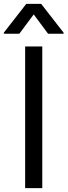

<svg xmlns="http://www.w3.org/2000/svg" viewBox="-41 -966 347 986"><path d="M176.1 -727.3H88.1V0H176.1ZM206 -792.6H285.5V-798.3L170.5 -946H93.8L-21.3 -798.3V-792.6H58.2L132.1 -892Z"/></svg>

Font: Inter-Regular
Style: Regular
Weight: 500
Designer: Rasmus Andersson
Foundry: rsms
Version: ""